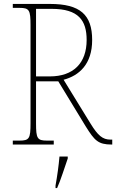

<svg xmlns="http://www.w3.org/2000/svg" viewBox="-20 -734 590 975"><path d="M45 0H253V-20H219C169 -20 163 -31 163 -108V-321H276L416 -91C460 -21 478 0 547 0H550V-25H541C501 -25 477 -46 440 -106L303 -329C382 -350 448 -408 448 -531C448 -659 387 -714 234 -714H45V-694H79C129 -694 135 -683 135 -606V-108C135 -31 129 -20 79 -20H45ZM233 -346H163V-689H243C379 -689 420 -630 420 -531C420 -413 352 -346 233 -346ZM262 208V221H270C288 182 309 113 324 71V61H282C278 108 271 158 262 208Z"/></svg>

Font: Noto Serif Sinhala SemiCondensed Thin
Style: Regular
Weight: 100
Width: 4
Designer: Jelle Bosma - Monotype Design Team
Foundry: Monotype Imaging Inc.
Version: Version 2.007